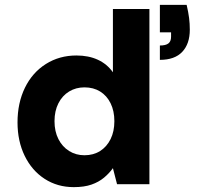

<svg xmlns="http://www.w3.org/2000/svg" viewBox="-20 -757 810 789"><path d="M283 12Q216 12 163.5 -22Q111 -56 81.5 -116.5Q52 -177 52 -254Q52 -334 82.5 -396.5Q113 -459 168.5 -494Q224 -529 294 -529Q344 -529 382 -511.5Q420 -494 444 -460V-720H594V0H461L444 -66Q429 -45 407.5 -27Q386 -9 356 1.5Q326 12 283 12ZM327 -119Q364 -119 391.5 -136.5Q419 -154 434.5 -185.5Q450 -217 450 -259Q450 -301 434.5 -332.5Q419 -364 391.5 -381Q364 -398 327 -398Q292 -398 264 -381Q236 -364 220 -332.5Q204 -301 204 -259Q204 -217 220 -185.5Q236 -154 264 -136.5Q292 -119 327 -119ZM637 -511V-570Q661 -570 672 -578.5Q683 -587 683 -606V-624H637V-737H747Q754 -707 757 -683.5Q760 -660 760 -635Q760 -577 729 -544Q698 -511 637 -511Z"/></svg>

Font: DM Sans 11pt Black
Style: Regular
Weight: 900
Version: Version 4.004;gftools[0.9.30]